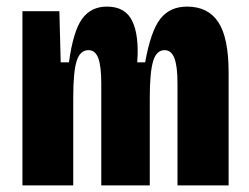

<svg xmlns="http://www.w3.org/2000/svg" viewBox="-20 -562 756 582"><path d="M48 0V-528H160L164 -373H189Q202 -468 229 -505Q256 -542 304 -542Q360 -542 381 -498Q402 -454 396 -373H420Q437 -468 466 -505Q495 -542 547 -542Q611 -542 642 -494.5Q673 -447 673 -342V0H518V-310Q518 -362 508.5 -386Q499 -410 479 -410Q454 -410 444 -376Q434 -342 434 -266V0H287V-308Q287 -361 278 -385.5Q269 -410 248 -410Q223 -410 212.5 -377.5Q202 -345 202 -266V0Z"/></svg>

Font: Bricolage Grotesque 12pt Condensed ExtraBold
Style: Regular
Weight: 800
Width: 3
Designer: Mathieu Triay
Foundry: Atelier Triay
Version: Version 1.001; ttfautohint (v1.8.4.7-5d5b);gftools[0.9.33.de